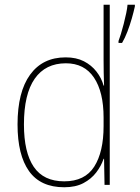

<svg xmlns="http://www.w3.org/2000/svg" viewBox="-20 -780 589 810"><path d="M251 10Q151 10 102.5 -58Q54 -126 54 -255Q54 -392 107 -465Q160 -538 257 -538Q302 -538 334 -521.5Q366 -505 387 -478Q408 -451 417 -419H419Q418 -448 417.5 -474.5Q417 -501 417 -526V-760H443V0H421L419 -110H417Q407 -80 386 -52.5Q365 -25 332 -7.5Q299 10 251 10ZM251 -15Q338 -15 377.5 -77Q417 -139 417 -248V-284Q417 -392 376.5 -452.5Q336 -513 258 -513Q172 -513 126.5 -448Q81 -383 81 -255Q81 -137 122.5 -76Q164 -15 251 -15ZM549 -753Q544 -730 536 -702Q528 -674 517.5 -646.5Q507 -619 495 -599H480V-607Q484 -617 490 -636.5Q496 -656 502 -679.5Q508 -703 512.5 -724.5Q517 -746 518 -760H549Z"/></svg>

Font: Noto Sans Khmer SemiCondensed Thin
Style: Regular
Weight: 250
Width: 4
Designer: Danh Hong and the Monotype Design Team
Foundry: Monotype Imaging Inc.
Version: Version 2.004